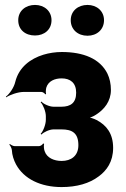

<svg xmlns="http://www.w3.org/2000/svg" viewBox="-20 -749 511 779"><path d="M298 -160C298 -116 268 -96 230 -96C200 -96 170 -108 161 -136C158 -143 157 -160 159 -165L155 -167C153 -162 144 -156 138 -156H40C34 -156 24 -161 20 -165L18 -162C22 -158 27 -148 28 -141C29 -119 36 -99 45 -82C77 -23 145 10 230 10C292 10 343 -5 380 -33C413 -57 439 -93 439 -149C439 -207 412 -241 372 -262C360 -268 343 -274 333 -273L334 -269C343 -270 360 -277 370 -284C403 -305 430 -338 430 -384C430 -409 425 -431 416 -450C386 -511 318 -538 231 -538C205 -538 179 -534 156 -527C104 -511 57 -477 42 -417C37 -394 18 -367 4 -357L5 -354C19 -364 53 -376 76 -376H148C153 -376 161 -371 164 -366L167 -368C165 -372 166 -388 168 -394C176 -420 202 -431 230 -431C265 -431 289 -413 289 -373C289 -332 267 -316 229 -316H197C181 -316 156 -327 148 -337L145 -334C155 -324 166 -296 166 -278V-263C166 -244 155 -216 145 -206L148 -203C157 -213 181 -224 197 -224H230C273 -224 298 -209 298 -160ZM122 -605C160 -605 189 -629 189 -667C189 -704 160 -729 122 -729C84 -729 54 -705 54 -667C54 -628 83 -605 122 -605ZM335 -604C373 -604 402 -629 402 -667C402 -704 373 -729 335 -729C297 -729 267 -705 267 -667C267 -629 296 -604 335 -604Z"/></svg>

Font: Asimov
Style: EdgeExtreme
Weight: 500
Designer: Google
Version: Version 2.000980: 2014